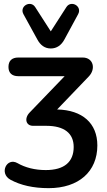

<svg xmlns="http://www.w3.org/2000/svg" viewBox="-20 -788 556 998"><path d="M233 190C389 190 486 104 486 -32C486 -147 409 -216 277 -219L441 -390C480 -430 465 -489 410 -489H75C42 -489 24 -472 24 -440C24 -409 42 -392 75 -392H316L134 -203C105 -173 114 -134 152 -134H221C314 -134 363 -95 363 -24C363 53 315 96 218 96C161 96 111 83 71 60C15 28 -26 113 34 146C87 175 153 190 233 190ZM244 -536C275 -536 299 -553 315 -583L386 -714C409 -756 349 -789 325 -751L244 -625L163 -751C139 -789 79 -756 102 -714L174 -583C190 -553 213 -536 244 -536Z"/></svg>

Font: SN Pro SemiBold
Style: Regular
Weight: 600
Designer: Tobias Whetton
Foundry: Supernotes
Version: Version 1.003;Glyphs 3.3 (3324)